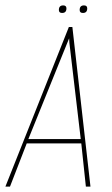

<svg xmlns="http://www.w3.org/2000/svg" viewBox="-29 -691 414 711"><path d="M-9 0 226 -591H239L306 0H289L272 -160H70L8 0ZM270 -176 228 -532 227 -549 220 -532 76 -176ZM278 -643Q266 -643 266 -654Q266 -671 282 -671Q294 -671 294 -660Q294 -643 278 -643ZM201 -643Q189 -643 189 -654Q189 -671 205 -671Q217 -671 217 -660Q217 -643 201 -643Z"/></svg>

Font: Alumni Sans Pinstripe
Style: Italic
Weight: 400
Italic angle: -8°
Designer: Robert E. Leuschke
Foundry: Robert E. Leuschke
Version: Version 1.010; ttfautohint (v1.8.4.7-5d5b)